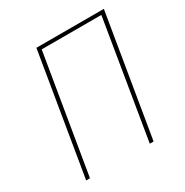

<svg xmlns="http://www.w3.org/2000/svg" viewBox="-162 -829 923 959"><g transform="rotate(-30 300.0 -349.0)"><path d="M178 -698H567L451 0H429L541 -678H197L84 0H62Z"/></g></svg>

Font: IBM Plex Mono Thin
Style: Italic
Weight: 100
Italic angle: -9°
Monospace: yes
Designer: Mike Abbink, Paul van der Laan, Pieter van Rosmalen
Foundry: Bold Monday
Version: Version 2.3